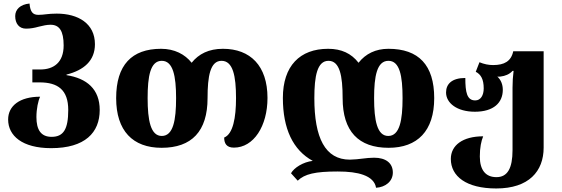

<svg xmlns="http://www.w3.org/2000/svg" viewBox="-20 -826 3181 1086"><path d="M269 12C461 12 544 -76 544 -204C544 -322 471 -383 356 -401V-404C454 -429 517 -482 517 -576C517 -693 422 -749 301 -749C250 -749 230 -742 197 -742C167 -742 151 -757 147 -806C94 -801 66 -772 66 -735C66 -693 88 -664 127 -664C152 -664 174 -668 199 -675C224 -681 244 -686 266 -686C315 -686 340 -652 340 -569C340 -472 283 -433 208 -433H163V-360H204C307 -360 366 -318 366 -204C366 -95 339 -52 272 -52C212 -52 186 -91 186 -164C186 -210 196 -257 207 -279C91 -279 26 -227 26 -150C26 -58 106 12 269 12Z M894 10C1064 10 1154 -83 1154 -271C1154 -395 1169 -482 1233 -482C1298 -482 1315 -396 1315 -271C1315 -160 1298 -68 1248 -48C1248 -15 1261 9 1303 9C1415 9 1493 -113 1493 -272C1493 -454 1396 -550 1241 -550C1161 -550 1104 -521 1064 -471C1026 -519 967 -550 891 -550C725 -550 637 -458 637 -271C637 -86 731 10 894 10ZM895 -57C832 -57 815 -145 815 -271C815 -394 830 -482 895 -482C959 -482 976 -396 976 -271C976 -146 960 -57 895 -57Z M2107 236C2160 233 2202 200 2202 150C2202 97 2163 66 2096 66C2050 66 2013 76 1959 77C1819 77 1758 -46 1758 -271C1758 -395 1774 -482 1838 -482C1902 -482 1918 -397 1918 -271C1918 -83 2008 10 2178 10C2341 10 2436 -85 2436 -271C2436 -458 2348 -550 2177 -550C2105 -550 2048 -522 2008 -471C1967 -524 1911 -550 1836 -550C1676 -550 1580 -453 1580 -272C1580 -98 1637 23 1749 84C1695 90 1643 123 1626 154L1664 196C1703 158 1763 144 1890 144C1951 144 1999 150 2035 163C2077 178 2102 203 2107 236ZM2176 -57C2113 -57 2096 -145 2096 -271C2096 -395 2112 -482 2177 -482C2241 -482 2257 -397 2257 -271C2257 -147 2241 -57 2176 -57Z M2787 240C2971 240 3055 143 3055 9V-536H2883C2871 -479 2832 -458 2769 -458C2744 -458 2718 -463 2692 -474L2671 -420C2700 -405 2716 -378 2716 -326C2716 -287 2699 -258 2668 -258C2621 -258 2612 -304 2612 -385C2536 -385 2503 -351 2503 -303C2503 -243 2565 -194 2666 -194C2772 -194 2824 -245 2824 -318C2824 -347 2814 -374 2793 -393C2798 -392 2806 -392 2811 -393C2837 -396 2862 -406 2879 -425H2885C2881 -395 2879 -363 2879 -330V23C2879 127 2850 176 2788 176C2727 176 2694 136 2694 59C2694 9 2702 -29 2713 -55C2597 -55 2530 -4 2530 73C2530 171 2617 240 2787 240Z"/></svg>

Font: Noto Serif Georgian Extra
Style: Regular
Weight: 800
Designer: Monotype Design Team
Foundry: Monotype Imaging Inc.
Version: Version 1.901